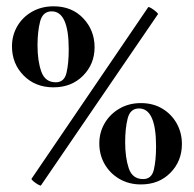

<svg xmlns="http://www.w3.org/2000/svg" viewBox="-20 -580 614 609"><path d="M149.5 -303Q92 -303 55 -340.5Q18 -378 18 -433Q18 -468 34.9 -497Q51.9 -526 81.9 -543Q111.9 -560 150.1 -560Q208 -560 244 -522Q280 -484 280 -430Q280 -377 243.5 -340Q207 -303 149.5 -303ZM157 -319Q183.9 -319 190.9 -348.9Q198 -378.8 198 -423.4Q198 -544 144 -544Q115.7 -544 107.3 -512Q99 -480 99 -435.8Q99 -387 111 -353Q123 -319 157 -319ZM427 5Q388.8 5 358.8 -12.5Q328.8 -30 311.9 -59.5Q295 -89 295 -125Q295 -160 311.9 -189Q328.8 -218 358.8 -235.5Q388.8 -253 427 -253Q465.6 -253 494.8 -235.5Q523.9 -218 540.5 -188.5Q557 -159 557 -123Q557 -69 520.6 -32Q484.3 5 427 5ZM434 -12Q460.9 -12 467.9 -41.5Q475 -71 475 -115.8Q475 -236 421 -236Q393 -236 385 -204.5Q377 -173 377 -128.8Q377 -80 388.5 -46Q400 -12 434 -12ZM110 8Q109 10 101 5.5Q93 1 86 -5Q79 -11 80 -13L450 -557Q452 -559 460 -554Q468 -549 475 -543Q482 -537 481 -535Z"/></svg>

Font: Cormorant Light
Style: Regular
Weight: 300
Designer: Christian Thalmann (Catharsis Fonts)
Foundry: Catharsis Fonts
Version: Version 4.000